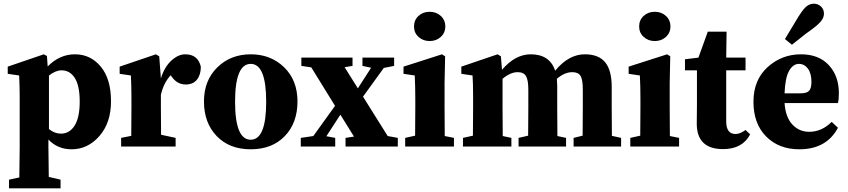

<svg xmlns="http://www.w3.org/2000/svg" viewBox="-20 -796 4605 1043"><path d="M246 -386V-95Q276 -70 311 -70Q358 -70 385.5 -114Q413 -158 413 -244Q413 -330 386.5 -372Q360 -414 314 -414Q283 -414 246 -386ZM235 -492 239 -435Q304 -501 387 -501Q472 -501 527.5 -434Q583 -367 583 -246Q583 -129 520 -57Q457 15 369 15Q293 15 243 -38V3Q243 43 245 165L309 180V227H29V180L85 168Q87 42 87 3V-270Q87 -326 84 -386L22 -395V-434L218 -501Z M845 -490 854 -370Q873 -432 910.5 -466.5Q948 -501 986 -501Q1056 -501 1071 -433Q1071 -390 1050 -363.5Q1029 -337 989 -337Q941 -337 911 -382L907 -387Q869 -346 854 -281V-210Q854 -111 855 -64L934 -47V0H638V-47L693 -58Q694 -107 694 -210V-271Q694 -326 691 -386L630 -395V-434L827 -501Z M1342 -449Q1257 -449 1257 -243Q1257 -37 1342 -37Q1426 -37 1426 -243Q1426 -449 1342 -449ZM1596 -245Q1596 -128 1527 -56.5Q1458 15 1342 15Q1226 15 1157 -57Q1088 -129 1088 -245Q1088 -359 1160.5 -430Q1233 -501 1342 -501Q1451 -501 1523.5 -430.5Q1596 -360 1596 -245Z M2086 -57 2141 -47V0H1857V-47L1903 -54L1829 -173L1753 -56L1801 -47V0H1614V-47L1682 -57L1800 -221L1671 -430L1617 -438V-483H1895V-438L1852 -431L1924 -316L1996 -428L1949 -438V-483H2121V-438L2065 -427L1952 -271Z M2229 -652Q2229 -687 2253.5 -709.5Q2278 -732 2314 -732Q2350 -732 2374.5 -709.5Q2399 -687 2399 -652Q2399 -618 2374.5 -595.5Q2350 -573 2314 -573Q2278 -573 2253.5 -595.5Q2229 -618 2229 -652ZM2396 -57 2446 -47V0H2181V-47L2235 -59Q2236 -107 2236 -210V-260Q2236 -326 2233 -386L2172 -395V-434L2381 -501L2398 -490L2395 -345V-210Q2395 -106 2396 -57Z M3304 -58 3354 -47V0H3096V-47L3145 -59Q3146 -107 3146 -210V-309Q3146 -364 3133.5 -384Q3121 -404 3089 -404Q3047 -404 3005 -368Q3007 -344 3007 -329V-210Q3007 -106 3008 -57L3055 -47V0H2797V-47L2849 -59Q2850 -107 2850 -210V-309Q2850 -361 2837.5 -382.5Q2825 -404 2792 -404Q2753 -404 2710 -368V-210Q2710 -106 2711 -57L2758 -47V0H2495V-47L2549 -59Q2550 -107 2550 -210V-270Q2550 -346 2547 -386L2486 -395V-434L2683 -501L2701 -490L2707 -417Q2779 -501 2863 -501Q2966 -501 2996 -412Q3069 -501 3157 -501Q3232 -501 3267.5 -457.5Q3303 -414 3303 -324V-210Q3303 -106 3304 -58Z M3452 -652Q3452 -687 3476.5 -709.5Q3501 -732 3537 -732Q3573 -732 3597.5 -709.5Q3622 -687 3622 -652Q3622 -618 3597.5 -595.5Q3573 -573 3537 -573Q3501 -573 3476.5 -595.5Q3452 -618 3452 -652ZM3619 -57 3669 -47V0H3404V-47L3458 -59Q3459 -107 3459 -210V-260Q3459 -326 3456 -386L3395 -395V-434L3604 -501L3621 -490L3618 -345V-210Q3618 -106 3619 -57Z M4030 -90 4055 -66Q4013 14 3908 14Q3765 14 3765 -125Q3765 -142 3765.5 -174Q3766 -206 3766 -226V-414H3701V-474L3774 -483L3825 -624H3927L3925 -483H4030V-414H3925V-136Q3925 -68 3976 -68Q4000 -68 4030 -90Z M4359 -614 4282 -553 4244 -584 4299 -675Q4335 -737 4355.5 -756.5Q4376 -776 4401 -776Q4423 -776 4439.5 -761Q4456 -746 4456 -721Q4456 -698 4435 -675Q4414 -652 4359 -614ZM4242 -289H4328Q4363 -289 4375.5 -303Q4388 -317 4388 -351Q4388 -398 4368.5 -423.5Q4349 -449 4320 -449Q4288 -449 4266.5 -411Q4245 -373 4242 -289ZM4498 -134 4532 -102Q4470 15 4322 15Q4211 15 4142 -54.5Q4073 -124 4073 -243Q4073 -362 4150 -431.5Q4227 -501 4331 -501Q4428 -501 4482.5 -442Q4537 -383 4537 -290Q4537 -256 4532 -236H4242Q4247 -160 4284 -120Q4321 -80 4376 -80Q4444 -80 4498 -134Z"/></svg>

Font: TypoPRO Source Serif Pro
Style: Bold
Weight: 700
Designer: Frank Grießhammer
Foundry: Adobe Systems Incorporated
Version: Version 1.017;PS 1.0;hotconv 1.0.79;makeotf.lib2.5.61930